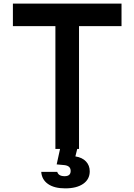

<svg xmlns="http://www.w3.org/2000/svg" viewBox="-20 -820 740 1057"><path d="M285 0V-676H51V-800H649V-676H415V0ZM315 -20H410L395 41Q433 47 453.5 69Q474 91 474 123Q474 167 438 192Q402 217 339 217Q279 217 244.5 193Q210 169 207 126H295Q302 150 336 150Q369 150 369 121Q369 93 335 89L292 85Z"/></svg>

Font: Martian Mono Medium
Style: Regular
Weight: 500
Monospace: yes
Designer: Roman Shamin
Foundry: Evil Martians
Version: Version 1.000; ttfautohint (v1.8.4.7-5d5b)